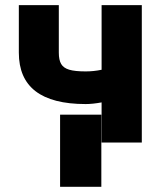

<svg xmlns="http://www.w3.org/2000/svg" viewBox="-20 -550 615 741"><path d="M527.3 0H372.1V-154.8Q337.4 -148.4 310.5 -148.4Q52.7 -148.4 52.7 -346.7V-530.3H207V-346.7Q207 -318.4 216.1 -303Q225.1 -287.6 247.1 -281Q269 -274.4 310.5 -274.4Q341.8 -274.4 372.1 -280.8V-530.3H527.3ZM371.1 170.9H211.9V-107.4H371.1Z"/></svg>

Font: Pretendard GOV ExtraBold
Style: Regular
Weight: 800
Designer: Base glyphs from Inter by Rasmus Andersson; Hangeul glyphs from Noto Sans CJK(Source Han Sans) by Jang Soo-young and Kan
Foundry: Kil Hyung-jin
Version: Version 1.309